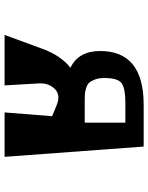

<svg xmlns="http://www.w3.org/2000/svg" viewBox="78 -744 663 860"><g transform="rotate(90 410.0 -314.5)"><path d="M284 -298Q209 -334 209 -431Q209 -626 450 -626H637L683 -3H484L501 -216L455 -235Q407 -256 379.5 -228.5Q352 -201 354 -158L363 -3H137L199 -172Q229 -255 284 -298ZM441 -544Q377 -544 353.5 -527.5Q330 -511 330 -451Q330 -425 336.5 -408Q343 -391 351 -382Q359 -373 376 -368Q393 -363 405.5 -362.5Q418 -362 441 -362H530V-544Z"/></g></svg>

Font: OpenDyslexic
Style: Bold
Weight: 800
Designer: Abbie Gonzalez
Version: Version 0.920;hotconv 1.0.109;makeotfexe 2.5.65596